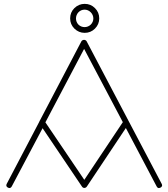

<svg xmlns="http://www.w3.org/2000/svg" viewBox="-20 -957 871 993"><path d="M15.1 -6.8C13.7 -3.9 12.7 -1 12.7 1.5C12.7 6.3 15.6 10.3 21 13.2C23.9 14.6 26.9 15.6 29.3 15.6C34.2 15.1 38.1 12.2 41 6.8L200.2 -293.9L403.8 7.8C409.7 17.6 422.9 17.1 429.2 7.8L630.9 -294.9L790 6.8C793 12.7 796.9 15.6 801.8 15.6C804.2 15.6 807.1 14.6 810.1 13.2C815.4 10.3 818.4 6.3 818.4 1.5C818.4 -1 817.4 -3.9 815.9 -6.8L428.2 -743.2C422.4 -753.4 407.2 -753.4 400.9 -743.2L187 -335C185.1 -332.5 183.6 -329.6 183.1 -327.1ZM415 -704.1 615.2 -325.2 416 -26.9 214.8 -324.2ZM364.7 -809.1C379.9 -794.4 397.5 -787.1 418 -787.1C439 -787.1 456.5 -794.4 471.2 -809.1C485.8 -823.7 493.2 -841.3 493.2 -861.8C493.2 -882.8 485.8 -900.4 471.2 -915C456.5 -929.7 439 -937 418 -937C397.5 -937 379.9 -929.7 364.7 -915C350.1 -900.4 342.8 -882.8 342.8 -861.8C342.8 -841.3 350.1 -823.7 364.7 -809.1ZM385.7 -893.6C403.3 -911.6 431.6 -911.6 449.2 -893.6C467.3 -875.5 467.3 -847.2 449.2 -829.6C431.6 -812.5 403.3 -812.5 385.7 -829.6C368.7 -847.2 368.7 -875.5 385.7 -893.6Z"/></svg>

Font: Nemoy
Style: Light
Weight: 300
Designer: BSozoo
Foundry: BSozoo
Version: Version 001.000